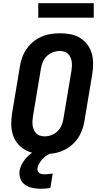

<svg xmlns="http://www.w3.org/2000/svg" viewBox="-20 -950 640 1194"><path d="M257 8Q223 8 191 2Q159 -4 132.5 -20Q106 -36 87 -60.5Q68 -85 59 -115.5Q50 -146 50 -179Q50 -212 55 -245L104 -538Q108 -566 118.5 -594Q129 -622 146 -646.5Q163 -671 187 -690.5Q211 -710 238.5 -722Q266 -734 295 -738.5Q324 -743 352 -743Q386 -743 418 -737Q450 -731 476.5 -715Q503 -699 522 -674.5Q541 -650 550 -619.5Q559 -589 559 -556Q559 -523 554 -490L505 -197Q501 -169 490.5 -141Q480 -113 463 -88.5Q446 -64 422 -44.5Q398 -25 370.5 -13Q343 -1 314 3.5Q285 8 257 8ZM257 -102Q279 -102 300.5 -110Q322 -118 338.5 -134.5Q355 -151 363.5 -172Q372 -193 375 -215L424 -508Q426 -523 427 -537.5Q428 -552 426 -566Q424 -580 418.5 -592.5Q413 -605 403.5 -614.5Q394 -624 380.5 -628.5Q367 -633 353 -633Q331 -633 309 -625Q287 -617 270.5 -600.5Q254 -584 245.5 -563Q237 -542 234 -520L185 -227Q183 -212 182 -197.5Q181 -183 183 -169Q185 -155 190.5 -142.5Q196 -130 205.5 -120.5Q215 -111 229 -106.5Q243 -102 257 -102ZM233 224Q207 224 181 218.5Q155 213 135.5 199Q116 185 107 161.5Q98 138 102 111Q105 93 113.5 76Q122 59 133.5 43.5Q145 28 160 15Q175 2 192 -8H306L305 0Q289 5 274 14.5Q259 24 247 36.5Q235 49 225.5 63.5Q216 78 213 94Q212 103 214.5 111.5Q217 120 223 125Q229 130 238 132Q247 134 256 134Q269 134 282 132.5Q295 131 308 129L293 219Q278 221 263 222.5Q248 224 233 224ZM218 -840V-930H563V-840Z"/></svg>

Font: Iosevka XBd Ex Obl
Style: Regular
Weight: 800
Width: 7
Italic angle: -9°
Monospace: yes
Designer: Belleve Invis
Foundry: Belleve Invis
Version: Version 32.5.0; ttfautohint (v1.8.4)